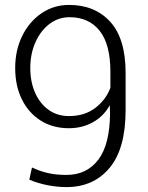

<svg xmlns="http://www.w3.org/2000/svg" viewBox="-20 -741 596 771"><path d="M247.1 10.3Q209.5 10.3 170.9 2.7Q132.3 -4.9 97.7 -19.5L108.4 -68.4Q142.1 -52.7 174.1 -45.7Q206.1 -38.6 247.1 -38.6Q328.1 -38.6 374.5 -99.4Q420.9 -160.2 421.9 -285.2L420.9 -318.8Q397 -274.9 353.8 -250.5Q310.5 -226.1 256.8 -226.1Q191.9 -226.1 143.3 -256.8Q94.7 -287.6 67.9 -342Q41 -396.5 41 -467.8Q41 -539.6 69.3 -596.9Q97.7 -654.3 146.7 -687.7Q195.8 -721.2 257.3 -721.2Q361.3 -721.2 422.9 -653.3Q484.4 -585.4 484.4 -448.2V-298.8Q484.4 -143.6 419.9 -66.7Q355.5 10.3 247.1 10.3ZM256.8 -274.9Q320.3 -274.9 363 -307.9Q405.8 -340.8 423.3 -388.7V-452.6Q423.3 -563.5 379.9 -617.7Q336.4 -671.9 259.8 -671.9Q213.9 -671.9 178.2 -644.5Q142.6 -617.2 122.1 -570.8Q101.6 -524.4 101.6 -467.8Q101.6 -413.1 120.6 -369.4Q139.6 -325.7 174.6 -300.3Q209.5 -274.9 256.8 -274.9Z"/></svg>

Font: Roboto Slab Light
Style: Regular
Weight: 300
Designer: Google
Version: Version 2.000; ttfautohint (v1.8.1.43-b0c9)